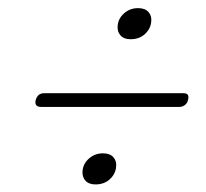

<svg xmlns="http://www.w3.org/2000/svg" viewBox="-20 -593 520 484"><path d="M309.3 -494.1Q292.2 -494.1 283.7 -503.8Q275.2 -513.6 276.6 -527.9Q278 -546.4 292.8 -559.4Q307.6 -572.5 328.1 -572.5Q345.5 -572.5 354.2 -562.8Q363 -553 361.2 -538.4Q359.8 -520.6 345.5 -507.3Q331.2 -494.1 309.3 -494.1ZM70 -341Q75 -358 91 -358H443Q458.5 -358 454 -341Q452 -332.5 445.8 -328Q439.5 -323.5 432.5 -323.5H83.5Q66 -323.5 70 -341ZM220.8 -128.1Q203.7 -128.1 195.2 -137.8Q186.7 -147.6 188.1 -161.9Q189.5 -180.4 204.3 -193.4Q219.1 -206.5 239.6 -206.5Q257 -206.5 265.7 -196.8Q274.5 -187 272.7 -172.4Q271.3 -154.6 257 -141.3Q242.7 -128.1 220.8 -128.1Z"/></svg>

Font: Fraunces 144pt Soft
Style: Italic
Weight: 400
Italic angle: -16°
Version: Version 1.000;[b76b70a41]